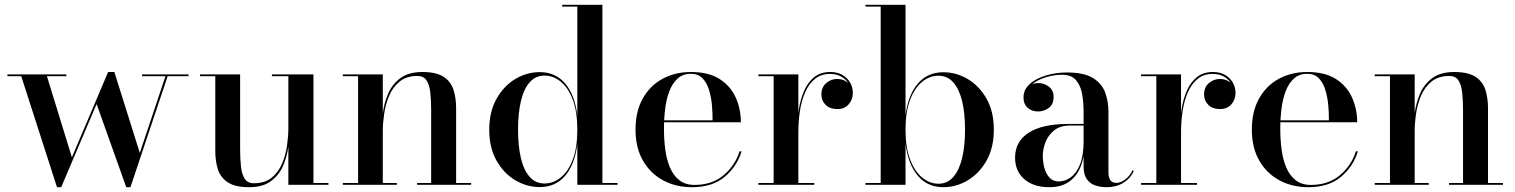

<svg xmlns="http://www.w3.org/2000/svg" viewBox="-20 -770 6312 800"><path d="M765.5 -460V-452.5H678.5L523.5 10H506L382.5 -336.5L235 10H217.5L68.5 -452.5H11V-460H256.5V-452.5H175.5L279.5 -114.5L430.5 -470H456.5L562.5 -133L669.5 -452.5H572V-460Z M1018 10Q960.5 10 930 -9.8Q899.5 -29.5 888.2 -63.5Q877 -97.5 877 -141V-452.5H813.5V-460H980.5V-151Q980.5 -109 984 -76.2Q987.5 -43.5 999.8 -25Q1012 -6.5 1038 -6.5Q1083.5 -6.5 1111.8 -29.5Q1140 -52.5 1155.2 -88.2Q1170.5 -124 1176 -163.8Q1181.5 -203.5 1181.5 -236.5L1187 -240Q1187 -205 1181.8 -162Q1176.5 -119 1159.8 -79.8Q1143 -40.5 1109 -15.2Q1075 10 1018 10ZM1181.5 0V-452.5H1113V-460H1286V-7.5H1348.5V0Z M1575 -460V-7.5H1633.5V0H1408.5V-7.5H1472V-452.5H1408.5V-460ZM1880.5 -319V-7.5H1943V0H1718V-7.5H1776.5V-309Q1776.5 -351 1773 -383.8Q1769.5 -416.5 1757.2 -435Q1745 -453.5 1719.5 -453.5Q1674 -453.5 1645.5 -430.5Q1617 -407.5 1601.8 -371.8Q1586.5 -336 1580.8 -296.2Q1575 -256.5 1575 -223.5L1569.5 -220Q1569.5 -255 1575 -298Q1580.5 -341 1597.5 -380.2Q1614.5 -419.5 1648.8 -444.8Q1683 -470 1739.5 -470Q1797 -470 1827.5 -450.5Q1858 -431 1869.2 -396.8Q1880.5 -362.5 1880.5 -319Z M2229 9.5Q2175 9.5 2127 -19Q2079 -47.5 2048.8 -101Q2018.5 -154.5 2018.5 -229.5Q2018.5 -304.5 2048.8 -358.2Q2079 -412 2127 -440.8Q2175 -469.5 2229 -469.5Q2294.5 -469.5 2334.8 -422.2Q2375 -375 2385.5 -289.5V-742.5H2322.5V-750H2490V-7.5H2553V0H2385.5V-170Q2375 -84.5 2334.8 -37.5Q2294.5 9.5 2229 9.5ZM2249 -5.5Q2285.5 -5.5 2316.8 -30.8Q2348 -56 2366.8 -105.8Q2385.5 -155.5 2385.5 -229.5Q2385.5 -304 2366.8 -354Q2348 -404 2316.8 -429.5Q2285.5 -455 2249 -455Q2211.5 -455 2187 -427.2Q2162.5 -399.5 2150.5 -348.8Q2138.5 -298 2138.5 -229.5Q2138.5 -161.5 2150.5 -111Q2162.5 -60.5 2187 -33Q2211.5 -5.5 2249 -5.5Z M2863 10Q2796.5 10 2743.2 -18.5Q2690 -47 2659 -100.8Q2628 -154.5 2628 -230Q2628 -305.5 2658 -359.2Q2688 -413 2740.2 -441.5Q2792.5 -470 2859 -470Q2933 -470 2978.8 -440.5Q3024.5 -411 3045.8 -363Q3067 -315 3067 -260.5H2695V-268.5H2949Q2949.5 -297.5 2946.5 -331Q2943.5 -364.5 2934.5 -394.5Q2925.5 -424.5 2907.5 -443.5Q2889.5 -462.5 2859 -462.5Q2825.5 -462.5 2803.8 -443Q2782 -423.5 2769.2 -390.5Q2756.5 -357.5 2751.5 -316.8Q2746.5 -276 2746.5 -233Q2746.5 -188.5 2752 -146.8Q2757.5 -105 2771.5 -72Q2785.5 -39 2810.5 -19.2Q2835.5 0.5 2874 0.5Q2947 0.5 2995 -40Q3043 -80.5 3061.5 -139.5H3070Q3050.5 -76 2999.2 -33Q2948 10 2863 10Z M3301.5 -219.5Q3301.5 -267 3308.2 -311.8Q3315 -356.5 3330.8 -392.2Q3346.5 -428 3373 -449Q3399.5 -470 3439 -470Q3469 -470 3490 -457.8Q3511 -445.5 3522.2 -425.8Q3533.5 -406 3533.5 -383.5Q3533.5 -355 3516 -335.2Q3498.5 -315.5 3469 -315.5Q3438 -315.5 3420.2 -333Q3402.5 -350.5 3402.5 -375.5Q3402.5 -407 3422.8 -424Q3443 -441 3468 -441Q3486.5 -441 3501.2 -433Q3516 -425 3524.5 -412Q3533 -399 3533 -383.5H3525.5Q3525.5 -404.5 3514.8 -422.5Q3504 -440.5 3484.5 -451.2Q3465 -462 3438.5 -462Q3401.5 -462 3376.2 -441.8Q3351 -421.5 3335.5 -386.8Q3320 -352 3313.2 -308.8Q3306.5 -265.5 3306.5 -219.5ZM3306.5 -460V-7.5H3373V0H3140V-7.5H3203.5V-452.5H3140V-460Z M3910.5 10Q3845 10 3804.5 -37.5Q3764 -85 3753 -170.5V0H3586V-7.5H3649.5V-742.5H3586V-750H3753V-289.5Q3764 -375 3804.5 -422Q3845 -469 3910.5 -469Q3964.5 -469 4012.5 -440.5Q4060.5 -412 4090.8 -358.5Q4121 -305 4121 -230Q4121 -155 4090.8 -101.2Q4060.5 -47.5 4012.5 -18.8Q3964.5 10 3910.5 10ZM3890 -4.5Q3927.5 -4.5 3952 -32.5Q3976.5 -60.5 3988.8 -111Q4001 -161.5 4001 -230Q4001 -298.5 3988.8 -348.8Q3976.5 -399 3952 -426.8Q3927.5 -454.5 3890 -454.5Q3853.5 -454.5 3822.2 -429Q3791 -403.5 3772 -353.8Q3753 -304 3753 -230Q3753 -156 3772 -106Q3791 -56 3822.2 -30.2Q3853.5 -4.5 3890 -4.5Z M4592 10Q4566 10 4544 2.8Q4522 -4.5 4508.5 -23.5Q4495 -42.5 4495 -76.5V-304.5Q4495 -340.5 4489.2 -376Q4483.5 -411.5 4464.2 -435Q4445 -458.5 4405 -458.5Q4379.5 -458.5 4353 -452.2Q4326.5 -446 4304 -434.2Q4281.5 -422.5 4267.5 -405Q4253.5 -387.5 4253.5 -364.5H4245.5Q4245.5 -391.5 4264 -407.8Q4282.5 -424 4306 -424Q4330.5 -424 4350.2 -409Q4370 -394 4370 -366.5Q4370 -335 4349.8 -320.2Q4329.5 -305.5 4306 -305.5Q4279.5 -305.5 4262 -320.8Q4244.5 -336 4244.5 -364.5Q4244.5 -389.5 4259.8 -408.5Q4275 -427.5 4301 -440.8Q4327 -454 4359.5 -461Q4392 -468 4426 -468Q4497 -468 4534.2 -444.8Q4571.5 -421.5 4585 -384.2Q4598.5 -347 4598.5 -304.5V-50Q4598.5 -33 4605.5 -20.5Q4612.5 -8 4633 -8Q4648.5 -8 4668.2 -22.2Q4688 -36.5 4699.5 -62L4703.5 -56Q4690 -26.5 4660.5 -8.2Q4631 10 4592 10ZM4352 10Q4287 10 4248.2 -23.2Q4209.5 -56.5 4209.5 -113.5Q4209.5 -180.5 4266.2 -217Q4323 -253.5 4429.5 -253.5H4541.5V-247H4439Q4397 -247 4372 -226.5Q4347 -206 4336 -177Q4325 -148 4325 -121Q4325 -96.5 4331.2 -71.8Q4337.5 -47 4352.2 -30.5Q4367 -14 4391.5 -14Q4418.5 -14 4442.2 -31.8Q4466 -49.5 4480.5 -86.2Q4495 -123 4495 -181H4500.5Q4500.5 -123.5 4484.5 -80.5Q4468.5 -37.5 4435.8 -13.8Q4403 10 4352 10Z M4896 -219.5Q4896 -267 4902.8 -311.8Q4909.5 -356.5 4925.2 -392.2Q4941 -428 4967.5 -449Q4994 -470 5033.5 -470Q5063.5 -470 5084.5 -457.8Q5105.5 -445.5 5116.8 -425.8Q5128 -406 5128 -383.5Q5128 -355 5110.5 -335.2Q5093 -315.5 5063.5 -315.5Q5032.5 -315.5 5014.8 -333Q4997 -350.5 4997 -375.5Q4997 -407 5017.2 -424Q5037.5 -441 5062.5 -441Q5081 -441 5095.8 -433Q5110.5 -425 5119 -412Q5127.5 -399 5127.5 -383.5H5120Q5120 -404.5 5109.2 -422.5Q5098.5 -440.5 5079 -451.2Q5059.5 -462 5033 -462Q4996 -462 4970.8 -441.8Q4945.5 -421.5 4930 -386.8Q4914.5 -352 4907.8 -308.8Q4901 -265.5 4901 -219.5ZM4901 -460V-7.5H4967.5V0H4734.5V-7.5H4798V-452.5H4734.5V-460Z M5431 10Q5364.5 10 5311.2 -18.5Q5258 -47 5227 -100.8Q5196 -154.5 5196 -230Q5196 -305.5 5226 -359.2Q5256 -413 5308.2 -441.5Q5360.5 -470 5427 -470Q5501 -470 5546.8 -440.5Q5592.5 -411 5613.8 -363Q5635 -315 5635 -260.5H5263V-268.5H5517Q5517.5 -297.5 5514.5 -331Q5511.5 -364.5 5502.5 -394.5Q5493.5 -424.5 5475.5 -443.5Q5457.5 -462.5 5427 -462.5Q5393.5 -462.5 5371.8 -443Q5350 -423.5 5337.2 -390.5Q5324.5 -357.5 5319.5 -316.8Q5314.5 -276 5314.5 -233Q5314.5 -188.5 5320 -146.8Q5325.5 -105 5339.5 -72Q5353.5 -39 5378.5 -19.2Q5403.5 0.5 5442 0.5Q5515 0.5 5563 -40Q5611 -80.5 5629.5 -139.5H5638Q5618.5 -76 5567.2 -33Q5516 10 5431 10Z M5874.5 -460V-7.5H5933V0H5708V-7.5H5771.5V-452.5H5708V-460ZM6180 -319V-7.5H6242.5V0H6017.5V-7.5H6076V-309Q6076 -351 6072.5 -383.8Q6069 -416.5 6056.8 -435Q6044.5 -453.5 6019 -453.5Q5973.5 -453.5 5945 -430.5Q5916.5 -407.5 5901.2 -371.8Q5886 -336 5880.2 -296.2Q5874.5 -256.5 5874.5 -223.5L5869 -220Q5869 -255 5874.5 -298Q5880 -341 5897 -380.2Q5914 -419.5 5948.2 -444.8Q5982.5 -470 6039 -470Q6096.5 -470 6127 -450.5Q6157.5 -431 6168.8 -396.8Q6180 -362.5 6180 -319Z"/></svg>

Font: BodoniModa_28ptMedium
Style: Regular
Weight: 500
Designer: Owen Earl
Foundry: indestructible type
Version: Version 2.004